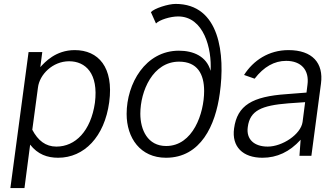

<svg xmlns="http://www.w3.org/2000/svg" viewBox="-20 -796 1718 981"><path d="M105 165 134 -57C173 -7 222 10 277 10C410 10 514 -97 538 -274C562 -453 482 -540 362 -540C264 -540 209 -478 186 -453L196 -530H126L33 165ZM268 -47C213 -47 174 -78 145 -133L174 -349C182 -415 249 -483 333 -483C417 -483 484 -421 465 -271C444 -126 365 -47 268 -47Z M828 10C1006 10 1081 -156 1103 -319C1131 -517 1104 -776 877 -776C839 -776 768 -753 751 -734L777 -676C795 -695 851 -712 890 -712C1022 -712 1063 -546 1056 -434C1035 -509 967 -537 894 -537C723 -537 627 -369 627 -214C627 -91 697 10 828 10ZM829 -50C734 -50 697 -133 697 -215C697 -331 761 -481 895 -481C989 -481 1023 -417 1023 -331C1023 -217 966 -50 829 -50Z M1321 10C1395 10 1460 -20 1516 -82L1510 0H1571L1620 -369C1634 -474 1576 -540 1454 -540C1353 -540 1274 -487 1227 -413L1281 -394C1328 -455 1382 -485 1442 -485C1519 -485 1561 -438 1551 -363L1546 -323L1444 -315C1269 -303 1192 -258 1176 -140C1163 -46 1221 10 1321 10ZM1348 -47C1279 -47 1237 -84 1246 -147C1257 -232 1317 -257 1453 -268L1539 -274L1526 -173C1517 -109 1422 -47 1348 -47Z"/></svg>

Font: Cheyenne Sans Light
Style: Italic
Weight: 300
Italic angle: -8.13011°
Designer: The Public Sans project authors (U.S. Web Design System), Libre Franklin designed by Pablo Impallari and Rodrigo Fuenzal
Foundry: The Cheyenne Sans Project Authors
Version: Version 2.007